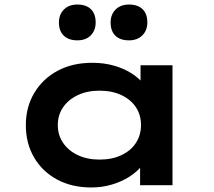

<svg xmlns="http://www.w3.org/2000/svg" viewBox="-20 -817 944 847"><path d="M383 10Q296 10 231 -25.5Q166 -61 130 -123Q94 -185 94 -265Q94 -345 131.5 -407.5Q169 -470 234.5 -505Q300 -540 387 -540Q439 -540 482.5 -527.5Q526 -515 558.5 -494.5Q591 -474 611 -449.5Q631 -425 635 -402L600 -400V-529H741V0H598V-141L627 -134Q624 -108 603.5 -83Q583 -58 550 -37Q517 -16 474 -3Q431 10 383 10ZM419 -113Q474 -113 515.5 -132.5Q557 -152 579.5 -186.5Q602 -221 602 -265Q602 -310 579.5 -344Q557 -378 515.5 -397.5Q474 -417 419 -417Q365 -417 323.5 -397.5Q282 -378 258.5 -344Q235 -310 235 -265Q235 -221 258.5 -186.5Q282 -152 323.5 -132.5Q365 -113 419 -113ZM549 -639Q510 -639 489 -659.5Q468 -680 468 -718Q468 -753 490 -775Q512 -797 549 -797Q588 -797 609 -776.5Q630 -756 630 -718Q630 -683 608 -661Q586 -639 549 -639ZM321 -639Q283 -639 261.5 -659.5Q240 -680 240 -718Q240 -753 262 -775Q284 -797 321 -797Q360 -797 381 -776.5Q402 -756 402 -718Q402 -683 380.5 -661Q359 -639 321 -639Z"/></svg>

Font: Lexend Peta SemiBold
Style: Regular
Weight: 600
Designer: Bonnie Shaver-Troup, Thomas Jockin
Foundry: Lexend
Version: Version 1.007